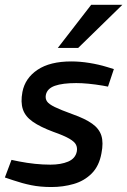

<svg xmlns="http://www.w3.org/2000/svg" viewBox="-21 -764 525 792"><path d="M191.1 7.5Q145 7.5 107.8 -0.1Q70.6 -7.7 33.4 -20.4L-0.9 -31.9L26.4 -104.5L57.3 -98.1Q90.5 -91.6 123.1 -88.2Q155.7 -84.8 186.9 -84.8Q230.3 -84.8 260.1 -97.4Q289.9 -110.1 295.8 -139Q298.6 -154.1 292.7 -166.6Q286.9 -179.1 265.2 -191.8Q243.6 -204.5 198.9 -220.2Q145.5 -240.1 114.4 -261.7Q83.3 -283.3 73.4 -312.9Q63.5 -342.4 71.5 -384.8Q82.5 -441.7 133.8 -476.1Q185.2 -510.6 273 -510.6Q309.3 -510.6 348.1 -504.3Q386.8 -498 419.9 -487.8L448.7 -479L424.5 -406.7L402.8 -410.8Q370.8 -416.1 343.6 -418.7Q316.5 -421.3 293.4 -421.3Q237.2 -421.3 205.3 -410.1Q173.5 -398.8 168.1 -372.3Q165.3 -357 172.9 -345.7Q180.5 -334.4 205 -322.5Q229.5 -310.6 278.2 -292.9Q330.4 -274.4 359.2 -253.8Q388.1 -233.3 397.2 -204.4Q406.2 -175.4 397.5 -131.8Q388.1 -79.3 357.3 -48.4Q326.5 -17.6 283 -5.1Q239.5 7.5 191.1 7.5ZM217.5 -566.3 355.2 -744.3H483.9L301.5 -566.3Z"/></svg>

Font: REM Medium
Style: Italic
Weight: 500
Italic angle: -11°
Designer: Octavio Pardo
Foundry: Ashler Design
Version: Version 1.005;gftools[0.9.28]